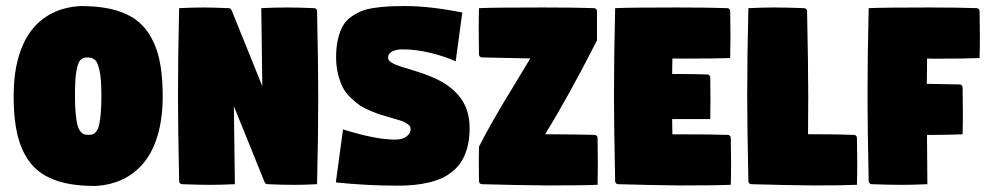

<svg xmlns="http://www.w3.org/2000/svg" viewBox="-20 -613 3281 639"><path d="M25.4 -293.2Q25.4 -364.3 40.8 -419.8Q56.2 -475.3 85.1 -512.5Q114 -549.6 155.2 -569.8Q196.3 -590.1 248 -592.8Q295.7 -592.8 333 -586.3Q370.4 -579.8 401.5 -565.3Q432.6 -550.8 454.6 -527.6Q476.6 -504.4 491.8 -471.2Q507.1 -438 514.3 -393.8Q521.5 -349.6 521.5 -293.2Q521.5 -222.2 505.9 -166.6Q490.2 -111.1 460.8 -74.1Q431.4 -37.1 390.1 -17Q348.9 3.2 296.9 5.9Q249.5 5.9 212.3 -0.6Q175 -7.1 144.2 -21.5Q113.3 -35.9 91.4 -59Q69.6 -82 54.6 -115.2Q39.6 -148.4 32.5 -192.5Q25.4 -236.6 25.4 -293.2ZM229.5 -293.2Q229.5 -259 231.8 -235.1Q234.1 -211.2 237.7 -197.4Q241.2 -183.6 247.3 -176Q253.4 -168.5 259.5 -166.3Q265.6 -164.1 274.4 -164.1Q283.2 -164.1 289.1 -166.3Q294.9 -168.5 300.8 -176Q306.6 -183.6 309.9 -197.4Q313.2 -211.2 315.3 -235.1Q317.4 -259 317.4 -293.2Q317.4 -321.5 315.9 -342.9Q314.5 -364.3 311.3 -378.2Q308.1 -392.1 304.4 -401Q300.8 -409.9 295 -414.3Q289.3 -418.7 284.1 -420.3Q278.8 -421.9 271.5 -421.9Q264.2 -421.9 259.2 -420.4Q254.2 -418.9 249 -414.4Q243.9 -409.9 240.6 -401Q237.3 -392.1 234.6 -378.1Q231.9 -364 230.7 -342.9Q229.5 -321.8 229.5 -293.2Z M572.3 -293Q572.3 -429.7 576.2 -585.9Q622.6 -588.1 656.7 -588.1Q685.8 -588.1 741.2 -585.9Q748.3 -585.7 752 -576.2L853 -326.2L849.6 -585.9Q896.2 -588.1 935.1 -588.1Q973.1 -588.1 1025.4 -585.9Q1029.5 -585.7 1032.3 -582.9Q1035.2 -580.1 1035.2 -576.2Q1039.1 -392.6 1039.1 -293Q1039.1 -156.2 1035.2 0Q994.6 2.2 959.5 2.2Q917.7 2.2 870.1 0Q862.8 -0.2 859.4 -9.8L758.3 -259.8L761.7 0Q715.3 2.2 681.2 2.2Q642.6 2.2 585.9 0Q581.8 -0.2 579 -3.1Q576.2 -5.9 576.2 -9.8Q572.3 -193.4 572.3 -293Z M1097.7 -5.9 1121.6 -182.4Q1229.5 -148.4 1294.7 -148.4Q1320.1 -148.4 1333.4 -159.1Q1346.7 -169.7 1346.7 -182.9Q1346.7 -187.7 1344.7 -191.8Q1342.8 -195.8 1337.8 -199.3Q1332.8 -202.9 1328.2 -205.4Q1323.7 -208 1314.6 -211.1Q1305.4 -214.1 1299.3 -215.9Q1293.2 -217.8 1281.2 -221.2Q1259.5 -227.3 1247.4 -231.1Q1235.4 -234.9 1213.3 -243.9Q1191.2 -252.9 1178 -262.1Q1164.8 -271.2 1147.8 -287Q1130.9 -302.7 1121.5 -321Q1112.1 -339.4 1105.3 -365.6Q1098.6 -391.8 1098.6 -423.1Q1098.6 -456.5 1104.7 -482.4Q1110.8 -508.3 1120.7 -526.1Q1130.6 -543.9 1147.9 -556.4Q1165.3 -568.8 1182.5 -575.9Q1199.7 -583 1226 -586.8Q1252.2 -590.6 1274.8 -591.7Q1297.4 -592.8 1330.1 -592.8Q1410.4 -592.8 1518.6 -571.3L1496.6 -408.9Q1459.2 -425.8 1411.4 -437.3Q1363.5 -448.7 1320.6 -448.7Q1297.9 -448.7 1284.7 -441.5Q1271.5 -434.3 1271.5 -421.1Q1271.5 -417 1273.6 -413.3Q1275.6 -409.7 1281 -406.2Q1286.4 -402.8 1291.3 -400.3Q1296.1 -397.7 1305.9 -394.3Q1315.7 -390.9 1322.1 -388.9Q1328.6 -387 1341.6 -383.1Q1401.6 -365 1432.1 -350.3Q1512.2 -312 1534.2 -245.4Q1543 -218.5 1543 -186.8Q1543 -154.1 1536.5 -127.2Q1530 -100.3 1518.7 -80.7Q1507.3 -61 1490.2 -46Q1473.1 -31 1453.4 -21.5Q1433.6 -12 1408.7 -6Q1383.8 0 1358.5 2.4Q1333.3 4.9 1303.7 4.9Q1201.4 4.9 1097.7 -5.9Z M1573.2 -511.7Q1573.2 -551 1574.2 -585.9Q1620.6 -588.1 1786.6 -588.1Q1897.2 -588.1 1957 -585.9Q1960.9 -585.9 1963.9 -583Q1966.8 -580.1 1966.8 -576.2V-478.5Q1871.8 -291.7 1794.2 -166.3Q1912.4 -165.5 1959 -164.1Q1962.9 -164.1 1965.8 -161.1Q1968.8 -158.2 1968.8 -154.3Q1969.7 -95.7 1969.7 -70.3Q1969.7 -31.5 1968.8 2Q1922.4 4.2 1801.3 4.2Q1776.9 4.2 1693.1 2.6Q1609.4 1 1584 0Q1580.1 0 1577.1 -2.9Q1574.2 -5.9 1574.2 -9.8Q1573.5 -41.3 1573.5 -69.6Q1573.5 -95.7 1574.2 -125Q1596.9 -169.7 1622.4 -214.2Q1647.9 -258.8 1690.3 -328.2Q1732.7 -397.7 1744.9 -418.5Q1632.1 -420.4 1584 -421.9Q1580.1 -421.9 1577.1 -424.8Q1574.2 -427.7 1574.2 -431.6Q1573.2 -487.8 1573.2 -511.7Z M2023.4 -293Q2023.4 -429.7 2027.3 -585.9Q2073.7 -588.1 2230 -588.1Q2340.6 -588.1 2400.4 -585.9Q2404.3 -585.9 2407.2 -583Q2410.2 -580.1 2410.2 -576.2Q2411.1 -516.6 2411.1 -491.7Q2411.1 -453.4 2410.2 -419.9Q2368.9 -418 2254.9 -418Q2234.4 -418 2217.8 -418.2Q2217.3 -384.5 2217 -366.9Q2304.4 -366.5 2334 -365.2Q2337.9 -365.2 2340.8 -362.3Q2343.8 -359.4 2343.8 -355.5Q2344.5 -315.4 2344.5 -282Q2344.5 -252 2343.8 -216.8H2217Q2217.3 -199.7 2217.8 -166H2229.5Q2349.1 -166 2402.3 -164.1Q2406.2 -164.1 2409.2 -161.1Q2412.1 -158.2 2412.1 -154.3Q2413.1 -94.7 2413.1 -69.8Q2413.1 -31.5 2412.1 2Q2365.7 4.2 2244.6 4.2Q2220.5 4.2 2141.7 2.6Q2063 1 2037.1 0Q2033.2 0 2030.3 -2.9Q2027.3 -5.9 2027.3 -9.8Q2023.4 -193.4 2023.4 -293Z M2466.8 -293Q2466.8 -429.7 2470.7 -585.9Q2517.1 -588.1 2556.2 -588.1Q2596.4 -588.1 2656.2 -585.9Q2660.2 -585.9 2663.1 -583Q2666 -580.1 2666 -576.2Q2669.9 -392.6 2669.9 -293Q2669.9 -228 2669.2 -166.3H2673.3Q2762.5 -166.3 2822.3 -164.1Q2826.2 -164.1 2829.1 -161.1Q2832 -158.2 2832 -154.3Q2833 -94.7 2833 -69.8Q2833 -31.5 2832 2Q2785.6 4.2 2688 4.2Q2663.8 4.2 2585.1 2.6Q2506.3 1 2480.5 0Q2476.6 0 2473.6 -2.9Q2470.7 -5.9 2470.7 -9.8Q2466.8 -193.4 2466.8 -293Z M2867.2 -293Q2867.2 -429.7 2871.1 -585.9Q2917.5 -588.1 3073.7 -588.1Q3170.7 -588.1 3230.5 -585.9Q3234.4 -585.9 3237.3 -583Q3240.2 -580.1 3240.2 -576.2Q3241.2 -516.6 3241.2 -491.7Q3241.2 -453.4 3240.2 -419.9Q3193.6 -417.7 3098.1 -417.7Q3080.1 -417.7 3065.4 -418Q3065.4 -405.3 3065.1 -377.3Q3064.7 -349.4 3064.5 -334Q3144.3 -333 3173.8 -332Q3177.7 -332 3180.7 -329.1Q3183.6 -326.2 3183.6 -322.3Q3184.6 -262.7 3184.6 -237.8Q3184.6 -199.5 3183.6 -166Q3147.9 -164.3 3065.2 -163.8Q3066.4 -27.1 3066.4 0Q3020 2.2 2981 2.2Q2940.7 2.2 2880.9 0Q2877 0 2874 -2.9Q2871.1 -5.9 2871.1 -9.8Q2867.2 -193.4 2867.2 -293Z"/></svg>

Font: Digitalt
Style: Medium
Weight: 500
Designer: gluk
Foundry: gluk
Version: Version 0.60